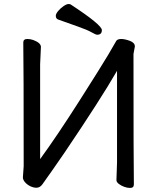

<svg xmlns="http://www.w3.org/2000/svg" viewBox="-20 -906 778 946"><path d="M459 -734.9Q451.7 -734.9 431.2 -746.8Q410.6 -758.8 363.3 -775.4Q315.9 -792 265.6 -810.1Q254.9 -814.9 254.9 -828.1Q254.9 -837.9 266.8 -852.1Q278.8 -866.2 293.7 -876.2Q308.6 -886.2 317.9 -886.2Q324.7 -886.2 328.6 -883.8Q481.9 -783.2 481.9 -757.8Q481.9 -734.9 459 -734.9ZM620.6 20Q606.9 20 591.8 14.4Q576.7 8.8 565.2 0Q553.7 -8.8 553.7 -19L556.6 -105V-557.1Q476.6 -418 297.9 -153.8Q241.7 -71.8 189 2Q176.8 19 159.7 19Q144.5 19 129.2 11.5Q113.8 3.9 103.3 -8.1Q92.8 -20 92.8 -32.2L96.7 -86.9Q96.7 -587.9 94.7 -696.8Q94.7 -713.9 114.7 -713.9Q128.9 -713.9 143.6 -709Q181.6 -694.8 181.6 -674.8L177.7 -588.9V-122.1Q260.7 -235.8 370.4 -408Q480 -580.1 513.4 -636.5Q546.9 -692.9 552.2 -703.4Q557.6 -713.9 577.6 -713.9Q594.7 -713.9 619.6 -704.8Q644.5 -695.8 644.5 -676.8L637.7 -640.1Q637.7 -106 639.6 2.9Q639.6 20 620.6 20Z"/></svg>

Font: LXGW WenKai GB Screen
Style: Regular
Weight: 400
Designer: LXGW / Fontworks Inc.
Foundry: LXGW / Fontworks Inc.
Version: Version 1.321;February 19, 2024;FontCreator 14.0.0.2901 64-b